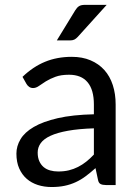

<svg xmlns="http://www.w3.org/2000/svg" viewBox="-20 -744 547 772"><path d="M445 0H405.5Q392.5 0 384.5 -4Q376.5 -8 374 -21L364 -68Q344 -50 325 -35.8Q306 -21.5 285 -11.8Q264 -2 240.2 3Q216.5 8 187.5 8Q158 8 132.2 -0.2Q106.5 -8.5 87.5 -25Q68.5 -41.5 57.2 -66.8Q46 -92 46 -126.5Q46 -156.5 62.5 -184.2Q79 -212 115.8 -233.5Q152.5 -255 212 -268.8Q271.5 -282.5 357.5 -284.5V-324Q357.5 -383 332.2 -413.2Q307 -443.5 257.5 -443.5Q225 -443.5 202.8 -435.2Q180.5 -427 164.2 -416.8Q148 -406.5 136.2 -398.2Q124.5 -390 113 -390Q104 -390 97.2 -394.8Q90.5 -399.5 86.5 -406.5L70.5 -435Q112.5 -475.5 161 -495.5Q209.5 -515.5 268.5 -515.5Q311 -515.5 344 -501.5Q377 -487.5 399.5 -462.5Q422 -437.5 433.5 -402Q445 -366.5 445 -324ZM214 -54.5Q237.5 -54.5 257 -59.2Q276.5 -64 293.8 -72.8Q311 -81.5 326.8 -94Q342.5 -106.5 357.5 -122.5V-228Q296 -226 253 -218.2Q210 -210.5 183 -198Q156 -185.5 143.8 -168.5Q131.5 -151.5 131.5 -130.5Q131.5 -110.5 138 -96Q144.5 -81.5 155.5 -72.2Q166.5 -63 181.5 -58.8Q196.5 -54.5 214 -54.5ZM409 -724.5 292.5 -595.5Q285.5 -588 278.8 -584.8Q272 -581.5 261.5 -581.5H208.5L282.5 -702.5Q289.5 -714 297.8 -719.2Q306 -724.5 322 -724.5Z"/></svg>

Font: Lato TR
Style: Regular
Weight: 400
Designer: Lukasz Dziedzic
Foundry: tyPoland Lukasz Dziedzic
Version: Version 1.104 2013